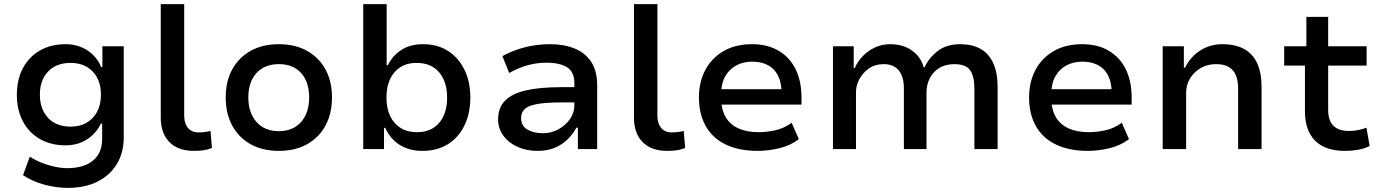

<svg xmlns="http://www.w3.org/2000/svg" viewBox="-20 -725 6708 934"><path d="M309 189Q252 189 193 172.5Q134 156 92 127L125 37Q151 54 182 66.5Q213 79 246 86Q279 93 307 93Q388 93 432.5 56Q477 19 477 -50V-123H470Q449 -77 404 -47.5Q359 -18 299 -18Q228 -18 174.5 -48.5Q121 -79 91.5 -134.5Q62 -190 62 -264Q62 -338 91.5 -393.5Q121 -449 174.5 -479.5Q228 -510 299 -510Q359 -510 405 -480Q451 -450 472 -399H478V-500H582V-58Q582 17 549 72Q516 127 455 158Q394 189 309 189ZM323 -109Q391 -109 431 -151.5Q471 -194 471 -265Q471 -335 431 -377Q391 -419 323 -419Q254 -419 214 -377Q174 -335 174 -265Q174 -194 214 -151.5Q254 -109 323 -109Z M923 9Q847 9 804.5 -33.5Q762 -76 762 -153V-705H876V-164Q876 -138 884 -119.5Q892 -101 907.5 -91Q923 -81 944 -81Q959 -81 973.5 -82.5Q988 -84 1004 -88L1011 -5Q990 3 970 6Q950 9 923 9Z M1337 9Q1257 9 1199 -23.5Q1141 -56 1109.5 -114.5Q1078 -173 1078 -251Q1078 -329 1109.5 -387Q1141 -445 1199 -477.5Q1257 -510 1336 -510Q1416 -510 1474 -477.5Q1532 -445 1563.5 -387Q1595 -329 1595 -251Q1595 -173 1563.5 -114.5Q1532 -56 1474 -23.5Q1416 9 1337 9ZM1336 -87Q1406 -87 1445 -132Q1484 -177 1484 -251Q1484 -326 1445 -369.5Q1406 -413 1337 -413Q1267 -413 1227.5 -369.5Q1188 -326 1188 -251Q1188 -177 1227.5 -132Q1267 -87 1336 -87Z M2035 9Q1972 9 1925.5 -19.5Q1879 -48 1854 -103H1848V0H1747V-705H1861V-408H1867Q1890 -455 1933 -482.5Q1976 -510 2038 -510Q2109 -510 2160.5 -476.5Q2212 -443 2240 -384.5Q2268 -326 2268 -251Q2268 -175 2240 -116Q2212 -57 2159.5 -24Q2107 9 2035 9ZM2008 -82Q2078 -82 2116.5 -127.5Q2155 -173 2155 -250Q2155 -328 2116 -373.5Q2077 -419 2007 -419Q1938 -419 1899 -373.5Q1860 -328 1860 -250Q1860 -173 1899.5 -127.5Q1939 -82 2008 -82Z M2595 9Q2540 9 2496.5 -11Q2453 -31 2428 -66Q2403 -101 2403 -144Q2403 -201 2437 -235.5Q2471 -270 2539 -285.5Q2607 -301 2710 -301H2791V-227H2717Q2665 -227 2627.5 -223.5Q2590 -220 2565 -212Q2540 -204 2527.5 -189Q2515 -174 2515 -151Q2515 -113 2545 -95Q2575 -77 2621 -77Q2662 -77 2696.5 -96Q2731 -115 2752.5 -145.5Q2774 -176 2774 -211V-321Q2774 -375 2739 -397.5Q2704 -420 2637 -420Q2594 -420 2550 -408.5Q2506 -397 2457 -370L2424 -452Q2459 -471 2496.5 -484Q2534 -497 2574.5 -503.5Q2615 -510 2657 -510Q2724 -510 2775.5 -489Q2827 -468 2856 -424Q2885 -380 2885 -309V0H2791V-104H2784Q2768 -74 2742 -48Q2716 -22 2679.5 -6.5Q2643 9 2595 9Z M3225 9Q3149 9 3106.5 -33.5Q3064 -76 3064 -153V-705H3178V-164Q3178 -138 3186 -119.5Q3194 -101 3209.5 -91Q3225 -81 3246 -81Q3261 -81 3275.5 -82.5Q3290 -84 3306 -88L3313 -5Q3292 3 3272 6Q3252 9 3225 9Z M3666 9Q3576 9 3511.5 -21.5Q3447 -52 3413.5 -111Q3380 -170 3380 -251Q3380 -325 3410.5 -383.5Q3441 -442 3499 -476Q3557 -510 3638 -510Q3714 -510 3768 -478Q3822 -446 3850.5 -388Q3879 -330 3879 -249V-216H3467V-291H3800L3782 -270Q3782 -347 3744.5 -386Q3707 -425 3639 -425Q3595 -425 3561 -406.5Q3527 -388 3507.5 -353Q3488 -318 3488 -266V-252Q3488 -194 3509.5 -156.5Q3531 -119 3572 -100.5Q3613 -82 3670 -82Q3710 -82 3752.5 -91.5Q3795 -101 3831 -128L3866 -48Q3825 -17 3771 -4Q3717 9 3666 9Z M4032 0V-500H4133V-394H4138Q4152 -426 4177 -452Q4202 -478 4236 -494Q4270 -510 4311 -510Q4375 -510 4418 -478Q4461 -446 4473 -398H4478Q4498 -443 4541 -476.5Q4584 -510 4651 -510Q4709 -510 4749.5 -487.5Q4790 -465 4811.5 -418.5Q4833 -372 4833 -300V0H4720V-295Q4720 -353 4699.5 -383Q4679 -413 4622 -413Q4580 -413 4549.5 -394.5Q4519 -376 4503 -344.5Q4487 -313 4487 -275V0H4377V-295Q4377 -352 4352 -382.5Q4327 -413 4278 -413Q4237 -413 4207 -392Q4177 -371 4160.5 -340Q4144 -309 4144 -278V0Z M5272 9Q5182 9 5117.5 -21.5Q5053 -52 5019.5 -111Q4986 -170 4986 -251Q4986 -325 5016.5 -383.5Q5047 -442 5105 -476Q5163 -510 5244 -510Q5320 -510 5374 -478Q5428 -446 5456.5 -388Q5485 -330 5485 -249V-216H5073V-291H5406L5388 -270Q5388 -347 5350.5 -386Q5313 -425 5245 -425Q5201 -425 5167 -406.5Q5133 -388 5113.5 -353Q5094 -318 5094 -266V-252Q5094 -194 5115.5 -156.5Q5137 -119 5178 -100.5Q5219 -82 5276 -82Q5316 -82 5358.5 -91.5Q5401 -101 5437 -128L5472 -48Q5431 -17 5377 -4Q5323 9 5272 9Z M5636 0V-500H5739V-396H5745Q5771 -449 5819 -479.5Q5867 -510 5926 -510Q5989 -510 6031.5 -487Q6074 -464 6095.5 -417.5Q6117 -371 6117 -300V0H6003V-295Q6003 -331 5992.5 -357.5Q5982 -384 5958.5 -398.5Q5935 -413 5896 -413Q5854 -413 5821 -394Q5788 -375 5769 -343.5Q5750 -312 5750 -274V0Z M6524 9Q6426 9 6377 -41Q6328 -91 6328 -184V-406H6227V-500H6335V-643H6441V-500H6628V-406H6441V-190Q6441 -138 6466.5 -113Q6492 -88 6542 -88Q6565 -88 6586 -92Q6607 -96 6627 -104L6643 -15Q6618 -2 6587.5 3.5Q6557 9 6524 9Z"/></svg>

Font: Nunito Sans 6pt SemiBold
Style: Regular
Weight: 600
Version: Version 3.101;gftools[0.9.27]